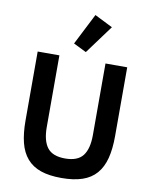

<svg xmlns="http://www.w3.org/2000/svg" viewBox="-103 -1045 896 1132"><g transform="rotate(10 345.0 -478.5)"><path d="M207 -698V-269Q207 -187 238.5 -146Q270 -105 345 -105Q420 -105 451.5 -146Q483 -187 483 -269V-698H613V-286Q613 -209 598.5 -153Q584 -97 552 -60Q520 -23 468.5 -5.5Q417 12 344 12Q270 12 219.5 -5.5Q169 -23 137 -60Q105 -97 91 -153Q77 -209 77 -286V-698ZM357 -744 280 -782 375 -969 483 -915Z"/></g></svg>

Font: IBM Plex Sans Hebrew SemiBold
Style: Regular
Weight: 600
Designer: Mike Abbink, Paul van der Laan, Pieter van Rosmalen, Yanek Iontef
Foundry: Bold Monday
Version: Version 1.2